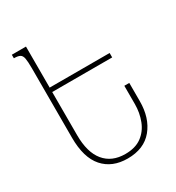

<svg xmlns="http://www.w3.org/2000/svg" viewBox="-174 -822 864 940"><g transform="rotate(-30 258.0 -352.0)"><path d="M273 10Q186 10 136.5 -46Q87 -102 87 -215V-608Q87 -646 83.5 -664Q80 -682 69 -688Q58 -694 35 -694V-714H115V-482H454V-457H115V-213Q115 -116 156.5 -65.5Q198 -15 274 -15Q331 -15 366.5 -41Q402 -67 419 -110.5Q436 -154 436 -204V-307H464V-204Q464 -109 415 -49.5Q366 10 273 10Z"/></g></svg>

Font: Noto Serif Armenian Condensed Thin
Style: Regular
Weight: 100
Width: 3
Designer: Monotype Design Team
Foundry: Monotype Imaging Inc.
Version: Version 2.008; ttfautohint (v1.8.4.7-5d5b)